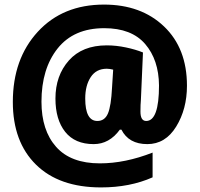

<svg xmlns="http://www.w3.org/2000/svg" viewBox="-20 -743 873 838"><path d="M434 -723Q254 -723 145 -604.5Q36 -486 36 -298Q36 -124 137 -24.5Q238 75 421 75Q547 75 646 31V-77Q526 -30 416 -30Q289 -30 225 -102Q161 -174 161 -299Q161 -443 231.5 -531.5Q302 -620 435 -620Q554 -620 613.5 -551Q673 -482 674 -370Q674 -215 618 -215Q593 -215 593 -256Q593 -270 593.5 -284.5Q594 -299 595 -308L604 -514Q572 -527 529.5 -536Q487 -545 446 -545Q339 -545 280.5 -479Q222 -413 222 -313Q222 -221 264.5 -167.5Q307 -114 389 -114Q457 -114 503 -177H510Q542 -114 623 -114Q702 -114 749 -190.5Q796 -267 796 -369Q796 -532 696 -627.5Q596 -723 434 -723ZM446 -443Q458 -443 474 -439L469 -361Q465 -280 451 -247.5Q437 -215 405 -215Q352 -215 352 -313Q352 -370 376 -406.5Q400 -443 446 -443Z"/></svg>

Font: Noto Sans UI SemiCondensed Black
Style: Regular
Weight: 900
Width: 4
Designer: Monotype Design Team
Foundry: Monotype Imaging Inc.
Version: 1.001